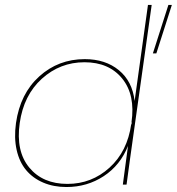

<svg xmlns="http://www.w3.org/2000/svg" viewBox="-20 -750 718 780"><path d="M596.2 -730 507.8 -101.1 494.1 0H479L500 -157.2Q468.8 -78.6 401.4 -34.4Q334 9.8 250 9.8Q197.8 9.8 155.8 -8.1Q113.8 -25.9 86.2 -58.8Q58.6 -91.8 47.6 -140.9Q36.6 -189.9 44.9 -250Q62 -369.6 139.6 -439.7Q217.3 -509.8 324.2 -509.8Q408.2 -509.8 462.9 -464.8Q517.6 -419.9 526.9 -339.8L581.1 -730ZM60.1 -250Q43.9 -135.7 98.9 -69.3Q153.8 -2.9 253.9 -2.9Q352.1 -2.9 424.8 -68.8Q497.6 -134.8 513.2 -246.1L514.2 -244.1L515.1 -253.9L514.2 -252.9Q530.3 -364.3 476.6 -430.7Q422.9 -497.1 323.2 -497.1Q224.1 -497.1 150.1 -430.2Q76.2 -363.3 60.1 -250ZM601.1 -533.2 664.1 -730H678.2L615.2 -533.2Z"/></svg>

Font: Human Sans Thin
Style: Italic
Weight: 100
Italic angle: -8°
Designer: Tim Radville
Foundry: Continuum
Version: Version 1.000;FEAKit 1.0